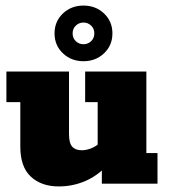

<svg xmlns="http://www.w3.org/2000/svg" viewBox="-20 -660 608 690"><path d="M191 10Q129 10 91 -25Q53 -60 53 -133V-293H3V-403H228V-178Q228 -146 239.5 -133Q251 -120 274 -120Q294 -120 314.5 -130Q335 -140 348 -157L331 -120V-293H286V-403H506V-110H546V0H346V-67L368 -68Q329 -27 284.5 -8.5Q240 10 191 10ZM280 -440Q236 -440 206 -468.5Q176 -497 176 -540Q176 -583 206 -611.5Q236 -640 280 -640Q324 -640 354 -611.5Q384 -583 384 -540Q384 -497 354 -468.5Q324 -440 280 -440ZM280 -501Q296 -501 307.5 -512Q319 -523 319 -540Q319 -557 307.5 -568Q296 -579 280 -579Q264 -579 252.5 -568Q241 -557 241 -540Q241 -523 252.5 -512Q264 -501 280 -501Z"/></svg>

Font: Rokkitt Black
Style: Regular
Weight: 900
Designer: Vernon Adams
Foundry: Vernon Adams
Version: Version 3.103